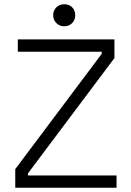

<svg xmlns="http://www.w3.org/2000/svg" viewBox="-20 -886 618 906"><path d="M52 0V-88L460 -632V-642H64V-700H520V-612L112 -68V-58H530V0ZM283 -762Q261 -762 246 -777Q231 -792 231 -814Q231 -837 246 -851.5Q261 -866 283 -866Q306 -866 320.5 -851.5Q335 -837 335 -814Q335 -792 320.5 -777Q306 -762 283 -762Z"/></svg>

Font: Space Grotesk Light Light
Style: Regular
Weight: 300
Version: Version 2.000